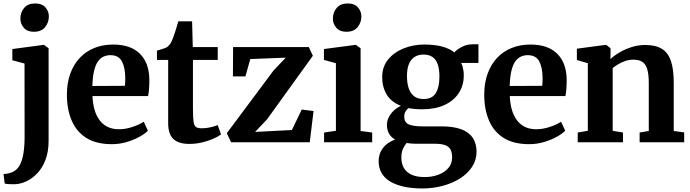

<svg xmlns="http://www.w3.org/2000/svg" viewBox="-32 -824 3998 1112"><path d="M55 243Q44 243 31.5 242.8Q19 242.5 9 241.5Q-1 240.5 -5 238.5L-11.5 183.5Q-4.5 184 10 181.8Q24.5 179.5 40.5 172.5Q66.5 161 81.8 133.5Q97 106 103.8 63.8Q110.5 21.5 110.5 -35L110 -456L39.5 -475V-540L219.5 -564H223L249.5 -544.5V-9Q249.5 53.5 232 100.2Q214.5 147 185.2 178.2Q156 209.5 122 225.5Q88 241.5 55 243ZM163.5 -640Q125.5 -640 105.8 -663.2Q86 -686.5 86 -716Q86 -752 107.8 -778Q129.5 -804 172 -804H173Q211 -804 231 -781.2Q251 -758.5 251 -729Q251 -693.5 229 -666.8Q207 -640 164.5 -640Z M615.5 11Q525 11 467.5 -25.5Q410 -62 382.8 -126.8Q355.5 -191.5 355.5 -275.5Q355.5 -343.5 375 -397.2Q394.5 -451 430 -488.8Q465.5 -526.5 514.5 -546.2Q563.5 -566 623 -566Q724 -566 777.5 -513.5Q831 -461 833 -366Q833 -333 831.2 -309.2Q829.5 -285.5 825.5 -267.5H503.5Q505.5 -222.5 516 -187Q526.5 -151.5 545.8 -126.5Q565 -101.5 592.5 -88.5Q620 -75.5 656.5 -75.5Q696.5 -75.5 737.2 -89.5Q778 -103.5 800.5 -119L824.5 -67Q808.5 -50 776.2 -32Q744 -14 702 -1.5Q660 11 615.5 11ZM503 -326 691.5 -327Q692.5 -337 693 -348.5Q693.5 -360 693.5 -370.5Q693.5 -431 674.5 -467.8Q655.5 -504.5 607.5 -504.5Q586 -504.5 567.5 -496Q549 -487.5 535 -467.8Q521 -448 512.8 -413.2Q504.5 -378.5 503 -326Z M1064 9.5Q1002.5 9.5 972.2 -18.8Q942 -47 942 -111V-477H877V-530.5Q888.5 -534.5 900.5 -538Q912.5 -541.5 923 -545.2Q933.5 -549 940 -554.5Q946.5 -560.5 951.5 -567Q956.5 -573.5 960.5 -582Q964.5 -590.5 969 -601.5Q974 -614 979.8 -631.5Q985.5 -649 991 -667.5Q996.5 -686 1000.5 -700.5H1080.5L1084.5 -551.5H1229V-477H1085.5V-192Q1085.5 -140.5 1089.5 -117Q1093.5 -93.5 1104.8 -87.2Q1116 -81 1138 -81Q1162 -81 1187.8 -87Q1213.5 -93 1229 -99.5L1248 -45.5Q1231 -32.5 1202 -19.8Q1173 -7 1137.2 1.2Q1101.5 9.5 1064 9.5Z M1623 -490 1417.5 -482 1389.5 -381.5H1317L1318 -551.5H1756.5L1780 -501L1514 -132L1445.5 -60L1658.5 -71L1715.5 -189.5L1784 -181L1762 0H1306.5L1281.5 -52.5L1553 -416.5Z M1845 0V-56.5L1913.5 -66.5V-458L1844 -477V-540L2026 -564H2029L2056.5 -544.5V-65.5L2123.5 -56.5V0ZM1973.5 -640Q1935.5 -640 1915.8 -663.2Q1896 -686.5 1896 -716Q1896 -752 1917.8 -778Q1939.5 -804 1982 -804H1983Q2021 -804 2041 -781.2Q2061 -758.5 2061 -729Q2061 -693.5 2039 -666.8Q2017 -640 1974.5 -640Z M2414 267.5Q2353.5 267.5 2306.5 257Q2259.5 246.5 2227 226.8Q2194.5 207 2177.8 177.5Q2161 148 2161 110Q2161 78 2173.5 53.2Q2186 28.5 2207.8 11Q2229.5 -6.5 2256.5 -15.5Q2232 -29.5 2220.5 -51.2Q2209 -73 2209 -101Q2209 -123 2219.2 -144Q2229.5 -165 2247.8 -182.5Q2266 -200 2290 -211Q2233 -233.5 2207.2 -277Q2181.5 -320.5 2181.5 -377.5Q2181.5 -437 2215.5 -479Q2249.5 -521 2305.2 -543.5Q2361 -566 2426 -566Q2485 -566 2528.2 -554.5Q2571.5 -543 2599.5 -520.5Q2611 -535 2640.5 -551.2Q2670 -567.5 2705.5 -567.5H2739V-459.5H2638.5Q2643.5 -450.5 2646.8 -439.2Q2650 -428 2652 -415.5Q2654 -403 2654 -389.5Q2654.5 -329.5 2625 -284.8Q2595.5 -240 2541.5 -215.5Q2487.5 -191 2412.5 -191Q2391 -191 2370.8 -192.8Q2350.5 -194.5 2333 -198Q2322 -188 2315.5 -176Q2309 -164 2309 -149Q2309 -116.5 2334 -104.2Q2359 -92 2419 -92H2527Q2594 -92 2638.8 -75.5Q2683.5 -59 2705.8 -26.2Q2728 6.5 2728 54.5Q2728 103 2702.2 142.2Q2676.5 181.5 2632.2 209.5Q2588 237.5 2531.5 252.5Q2475 267.5 2414 267.5ZM2428.5 201.5Q2468.5 201.5 2504.5 188.8Q2540.5 176 2563.5 150.5Q2586.5 125 2586.5 87Q2586.5 60 2577.5 42.5Q2568.5 25 2546.5 16.8Q2524.5 8.5 2485 8.5H2373Q2359.5 8.5 2346.8 7.2Q2334 6 2323 4Q2310 19 2301.2 39.5Q2292.5 60 2292.5 88Q2292.5 123.5 2307 148.8Q2321.5 174 2351.5 187.8Q2381.5 201.5 2428.5 201.5ZM2422 -250.5Q2471 -250.5 2492 -284.8Q2513 -319 2513 -380.5Q2513 -424 2503 -452.2Q2493 -480.5 2472.5 -494.2Q2452 -508 2421 -508Q2391 -508 2369.5 -494.5Q2348 -481 2336.5 -453.5Q2325 -426 2325 -383.5Q2325 -343 2335 -313Q2345 -283 2366.2 -266.8Q2387.5 -250.5 2422 -250.5Z M3032.5 11Q2942 11 2884.5 -25.5Q2827 -62 2799.8 -126.8Q2772.5 -191.5 2772.5 -275.5Q2772.5 -343.5 2792 -397.2Q2811.5 -451 2847 -488.8Q2882.5 -526.5 2931.5 -546.2Q2980.5 -566 3040 -566Q3141 -566 3194.5 -513.5Q3248 -461 3250 -366Q3250 -333 3248.2 -309.2Q3246.5 -285.5 3242.5 -267.5H2920.5Q2922.5 -222.5 2933 -187Q2943.5 -151.5 2962.8 -126.5Q2982 -101.5 3009.5 -88.5Q3037 -75.5 3073.5 -75.5Q3113.5 -75.5 3154.2 -89.5Q3195 -103.5 3217.5 -119L3241.5 -67Q3225.5 -50 3193.2 -32Q3161 -14 3119 -1.5Q3077 11 3032.5 11ZM2920 -326 3108.5 -327Q3109.5 -337 3110 -348.5Q3110.5 -360 3110.5 -370.5Q3110.5 -431 3091.5 -467.8Q3072.5 -504.5 3024.5 -504.5Q3003 -504.5 2984.5 -496Q2966 -487.5 2952 -467.8Q2938 -448 2929.8 -413.2Q2921.5 -378.5 2920 -326Z M3372.5 -66.5V-458L3309 -476.5V-542L3475 -564H3479.5L3504 -544.5V-506L3503 -481.5Q3524 -501.5 3555.8 -520.2Q3587.5 -539 3625.8 -551.2Q3664 -563.5 3704.5 -563.5Q3764.5 -563.5 3800.8 -541.5Q3837 -519.5 3853.5 -471.5Q3870 -423.5 3870 -345.5V-65.5L3930.5 -57V0H3672.5V-56.5L3725.5 -65.5V-343Q3725.5 -391.5 3717.2 -421.2Q3709 -451 3689.5 -464.8Q3670 -478.5 3636 -478.5Q3612 -478.5 3590 -471Q3568 -463.5 3549 -452.2Q3530 -441 3516.5 -430V-66.5L3576 -56.5V0H3314V-56.5Z"/></svg>

Font: Merriweather 28pt
Style: Bold
Weight: 700
Version: Version 2.100